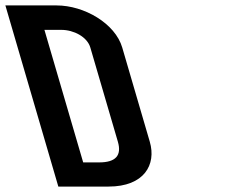

<svg xmlns="http://www.w3.org/2000/svg" viewBox="-172 -687 867 707"><path d="M36.6 -667H-152.2L42.8 0H227.8C358.8 0 404.3 -80.5 379.6 -165L278.1 -512C252.2 -600.7 137.9 -667 36.6 -667ZM262.1 -165C276.9 -114.3 253.9 -89 193.1 -89H134.3L-8.4 -577H54.1C99.3 -577 149.1 -551.4 160.6 -512Z"/></svg>

Font: Din Kursivschrift
Style: BreitLeft
Weight: 400
Version: Version 1.089